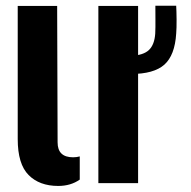

<svg xmlns="http://www.w3.org/2000/svg" viewBox="-20 -620 646 650"><path d="M40 -149V-600H173.5L175 -138Q175 -87.5 227.5 -87.5Q239.5 -87.5 250 -90.5V-12Q219.5 9.5 177 9.5Q113.5 9.5 76.8 -27.5Q40 -64.5 40 -149ZM313 0V-600H447.5V0ZM423 -369.5Q413 -369.5 402.2 -369.8Q391.5 -370 382.5 -371.5V-432Q393.5 -431.5 403.5 -431Q413.5 -430.5 423.5 -431Q466 -433 484.5 -451Q503 -469 505.5 -506Q506.5 -526 506.2 -556Q506 -586 506 -600.5H576.5Q577.5 -583.5 577.8 -554Q578 -524.5 576.5 -506.5Q572 -433 536.5 -401.2Q501 -369.5 423 -369.5Z"/></svg>

Font: Big Shoulders Stencil Text ExtraBold
Style: Regular
Weight: 800
Designer: Patric King
Foundry: XO Type Co
Version: Version 1.000